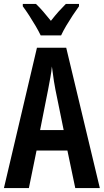

<svg xmlns="http://www.w3.org/2000/svg" viewBox="-20 -957 528 977"><path d="M363 0 323 -191H166L127 0H0L168 -714H317L488 0ZM262 -501Q258 -523 254.5 -543.5Q251 -564 249 -583Q247 -602 244 -619Q242 -594 236.5 -564Q231 -534 225 -502L184 -295H304ZM382 -925Q368 -906 350.5 -879.5Q333 -853 317 -826Q301 -799 291 -777H187Q177 -798 161.5 -824.5Q146 -851 128.5 -878Q111 -905 96 -925V-937H163Q180 -921 199.5 -898.5Q219 -876 239 -851Q261 -879 278 -898Q295 -917 315 -937H382Z"/></svg>

Font: Noto Sans Display ExtraCondensed SemiBold
Style: Regular
Weight: 600
Width: 2
Designer: Monotype Design Team
Foundry: Monotype Imaging Inc.
Version: Version 2.003